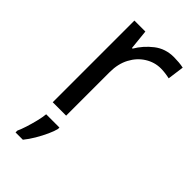

<svg xmlns="http://www.w3.org/2000/svg" viewBox="-239 -608 891 891"><g transform="rotate(45 206.5 -162.5)"><path d="M335 -546Q350 -546 367.5 -544.5Q385 -543 398 -540L387 -459Q374 -462 358.5 -464Q343 -466 329 -466Q288 -466 252 -443.5Q216 -421 194.5 -380.5Q173 -340 173 -286V0H85V-536H157L167 -438H171Q197 -482 238 -514Q279 -546 335 -546ZM190 70Q186 88 173.5 115.5Q161 143 144.5 171Q128 199 110 221H62V209Q70 192 78.5 165.5Q87 139 94 110.5Q101 82 103 61H190Z"/></g></svg>

Font: Noto Sans Linear A
Style: Regular
Weight: 400
Designer: Monotype Design Team
Foundry: Monotype Imaging Inc.
Version: Version 2.002; ttfautohint (v1.8.4.7-5d5b)